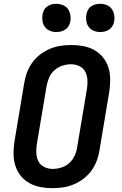

<svg xmlns="http://www.w3.org/2000/svg" viewBox="-20 -979 640 1007"><path d="M256 8Q223 8 191.5 2Q160 -4 133.5 -19Q107 -34 88 -58Q69 -82 60 -111.5Q51 -141 51 -173.5Q51 -206 56 -238L107 -543Q111 -570 121 -597.5Q131 -625 148.5 -649.5Q166 -674 190 -692.5Q214 -711 241 -722.5Q268 -734 296.5 -738.5Q325 -743 353 -743Q386 -743 417.5 -737Q449 -731 475.5 -716Q502 -701 521 -677Q540 -653 549 -623.5Q558 -594 558 -561.5Q558 -529 553 -497L502 -192Q498 -165 488 -137.5Q478 -110 460.5 -85.5Q443 -61 419 -42.5Q395 -24 368 -12.5Q341 -1 312.5 3.5Q284 8 256 8ZM256 -93Q279 -93 302.5 -100.5Q326 -108 344 -124.5Q362 -141 372 -163.5Q382 -186 385 -209L436 -513Q440 -537 438.5 -560.5Q437 -584 427 -603Q417 -622 396.5 -632Q376 -642 353 -642Q330 -642 307 -634.5Q284 -627 265.5 -610.5Q247 -594 237.5 -571.5Q228 -549 224 -526L173 -222Q169 -198 170.5 -174.5Q172 -151 182 -132Q192 -113 212.5 -103Q233 -93 256 -93ZM505 -811Q488 -811 472 -817.5Q456 -824 446 -837Q436 -850 433 -867.5Q430 -885 433 -903Q435 -915 441 -926.5Q447 -938 458 -945.5Q469 -953 481 -956Q493 -959 506 -959Q523 -959 539.5 -952.5Q556 -946 565.5 -933Q575 -920 578.5 -902.5Q582 -885 579 -867Q577 -855 570.5 -843.5Q564 -832 553 -824.5Q542 -817 530 -814Q518 -811 505 -811ZM275 -811Q258 -811 242 -817.5Q226 -824 216 -837Q206 -850 203 -867.5Q200 -885 203 -903Q205 -915 211 -926.5Q217 -938 228 -945.5Q239 -953 251 -956Q263 -959 276 -959Q293 -959 309.5 -952.5Q326 -946 335.5 -933Q345 -920 348.5 -902.5Q352 -885 349 -867Q347 -855 340.5 -843.5Q334 -832 323 -824.5Q312 -817 300 -814Q288 -811 275 -811Z"/></svg>

Font: Iosevka Extended
Style: Bold Italic
Weight: 700
Width: 7
Italic angle: -9°
Monospace: yes
Designer: Belleve Invis
Foundry: Belleve Invis
Version: Version 32.5.0; ttfautohint (v1.8.4)